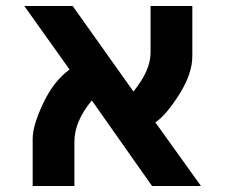

<svg xmlns="http://www.w3.org/2000/svg" viewBox="-20 -620 754 640"><path d="M621.1 -433.1Q621.1 -374.5 578.1 -306.2Q534.7 -237.3 498 -211.9L649.9 0H486.8L286.1 -285.2Q228 -215.3 228 -147.9V0H88.9V-158.2Q88.9 -201.2 124 -275.9Q159.2 -350.1 211.9 -388.2L61 -600.1H222.2L424.8 -314.9Q481.9 -385.3 481.9 -443.8V-600.1H621.1Z"/></svg>

Font: Miedinger*
Style: Bold
Weight: 700
Version: Version 001.000